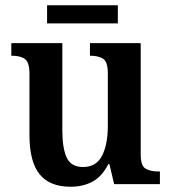

<svg xmlns="http://www.w3.org/2000/svg" viewBox="-20 -700 651 730"><path d="M248 10Q169 10 130.5 -37.5Q92 -85 92 -187V-419Q92 -462 75.5 -475Q59 -488 26 -488H23V-536H217V-204Q217 -137 233.5 -101Q250 -65 296 -65Q346 -65 368 -108Q390 -151 390 -222V-420Q390 -466 371.5 -477Q353 -488 325 -488H322V-536H515V-113Q515 -69 534 -58.5Q553 -48 581 -48H588V0H414L396 -76H392Q367 -28 331 -9Q295 10 248 10ZM159 -611V-680H428V-611Z"/></svg>

Font: Noto Serif Ethiopic SemiCondensed SemiBold
Style: Regular
Weight: 600
Width: 4
Designer: Monotype Design Team
Foundry: Monotype Imaging Inc.
Version: Version 2.102; ttfautohint (v1.8.4.7-5d5b)